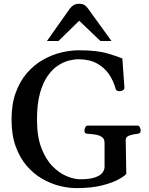

<svg xmlns="http://www.w3.org/2000/svg" viewBox="-20 -971 781 1006"><path d="M380.4 14.6Q338.9 14.6 292.7 3.2Q246.6 -8.3 201.7 -33.9Q156.7 -59.6 120.4 -101.6Q84 -143.6 62.3 -203.6Q40.5 -263.7 40.5 -344.7Q40.5 -425.3 62.5 -485.6Q84.5 -545.9 121.3 -588.4Q158.2 -630.9 204.3 -657.2Q250.5 -683.6 299.3 -695.6Q348.1 -707.5 392.6 -707.5Q487.3 -707.5 541.3 -691.7Q595.2 -675.8 621.1 -664.6L631.8 -513.2Q632.8 -504.9 625.5 -499.3Q618.2 -493.7 612.3 -493.7Q610.8 -493.7 609.6 -493.4Q608.4 -493.2 606.4 -493.2Q599.6 -493.2 593 -496.3Q586.4 -499.5 585.4 -507.3Q574.2 -548.3 550.3 -583Q526.4 -617.7 487.5 -638.9Q448.7 -660.2 391.6 -660.6Q369.6 -660.6 341.1 -653.6Q312.5 -646.5 283.4 -627.4Q254.4 -608.4 229.5 -573Q204.6 -537.6 189.2 -481.7Q173.8 -425.8 173.8 -344.7Q173.8 -255.4 197 -195.1Q220.2 -134.8 256.1 -98.9Q292 -63 330.6 -47.4Q369.1 -31.7 399.9 -31.7Q449.7 -31.7 477.8 -41.5Q505.9 -51.3 516.8 -66.2Q527.8 -81.1 527.8 -96.7V-222.7Q527.8 -243.7 513.9 -253.2Q500 -262.7 479.5 -265.9Q459 -269 439.9 -270Q429.7 -271 426 -274.2Q422.4 -277.3 422.4 -288.1Q422.4 -293.5 426.5 -303.2Q430.7 -313 439 -313H700.7Q709 -313 713.1 -303.2Q717.3 -293.5 717.3 -288.1Q717.3 -271.5 701.2 -270Q679.7 -268.1 659.2 -261.5Q638.7 -254.9 638.7 -238.8L641.6 -60.1Q633.8 -49.3 602.1 -31.5Q570.3 -13.7 514.6 0.5Q459 14.6 380.4 14.6ZM226.1 -756.3 346.2 -926.3Q354 -936.5 365 -943.8Q376 -951.2 395 -951.2Q414.6 -951.2 425.5 -942.6Q436.5 -934.1 444.3 -921.9L564 -756.3H505.9L395 -862.3L286.6 -756.3Z"/></svg>

Font: Gelasio Medium
Style: Regular
Weight: 500
Designer: Eben Sorkin
Foundry: Eben Sorkin
Version: Version 1.008